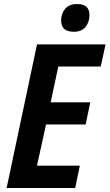

<svg xmlns="http://www.w3.org/2000/svg" viewBox="-20 -935 545 955"><path d="M425 -860Q425 -915 364 -915Q325 -915 304.5 -891.5Q284 -868 284 -833Q284 -777 347 -777Q386 -777 405.5 -801Q425 -825 425 -860ZM354 0 377 -111H164L209 -316H406L429 -426H232L270 -604H481L505 -714H164L13 0Z"/></svg>

Font: Noto Sans UI SemiCondensed
Style: Bold Italic
Weight: 700
Width: 4
Designer: Monotype Design Team
Foundry: Monotype Imaging Inc.
Version: 1.001